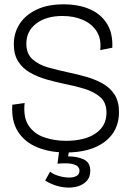

<svg xmlns="http://www.w3.org/2000/svg" viewBox="-20 -693 601 889"><path d="M286 13Q211 13 152.5 -11Q94 -35 63 -84Q32 -133 37 -208L94 -216Q87 -148 113.5 -110Q140 -72 186.5 -56.5Q233 -41 285 -41Q373 -41 423 -75.5Q473 -110 473 -171Q473 -218 444.5 -243Q416 -268 372 -281.5Q328 -295 281 -304Q238 -313 196 -325Q154 -337 119.5 -356.5Q85 -376 64.5 -408Q44 -440 44 -488Q44 -541 71 -582.5Q98 -624 149.5 -648.5Q201 -673 274 -673Q343 -673 394.5 -651Q446 -629 474.5 -584.5Q503 -540 500 -472L444 -461Q450 -513 427.5 -548Q405 -583 363.5 -601Q322 -619 269 -619Q194 -619 148 -584Q102 -549 102 -491Q102 -444 130.5 -418.5Q159 -393 203.5 -380.5Q248 -368 295 -358Q339 -349 380.5 -337Q422 -325 456.5 -305.5Q491 -286 511 -254Q531 -222 531 -174Q531 -87 465.5 -37Q400 13 286 13ZM189 143 212 102Q227 114 250 121Q273 128 295.5 129Q318 130 333 122.5Q348 115 348 97Q348 87 340.5 78.5Q333 70 311 65.5Q289 61 246 65L256 -8H303L295 31Q337 31 367.5 45Q398 59 398 98Q398 129 378.5 148Q359 167 327.5 173Q296 179 259.5 171.5Q223 164 189 143Z"/></svg>

Font: Bricolage Grotesque 48pt ExtraLight
Style: Regular
Weight: 200
Designer: Mathieu Triay
Foundry: Atelier Triay
Version: Version 1.000; ttfautohint (v1.8.4.7-5d5b);gftools[0.9.32]